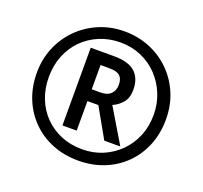

<svg xmlns="http://www.w3.org/2000/svg" viewBox="-126 -870 1084 1026"><g transform="rotate(20 416.0 -357.0)"><path d="M274 -138V-580H407Q489 -580 527 -545.5Q565 -511 565 -446Q565 -399 541 -371.5Q517 -344 487 -332L603 -138H512L417 -306H355V-138ZM405 -373Q444 -373 463.5 -393Q483 -413 483 -444Q483 -479 465.5 -495Q448 -511 404 -511H355V-373ZM416 10Q336 10 269 -17Q202 -44 152.5 -93.5Q103 -143 76 -210Q49 -277 49 -357Q49 -433 76.5 -499.5Q104 -566 154 -616.5Q204 -667 271 -695.5Q338 -724 416 -724Q492 -724 558.5 -697Q625 -670 675.5 -620.5Q726 -571 754.5 -504Q783 -437 783 -357Q783 -277 756 -210Q729 -143 679.5 -93.5Q630 -44 563 -17Q496 10 416 10ZM416 -54Q478 -54 531.5 -76.5Q585 -99 626 -139.5Q667 -180 690 -235.5Q713 -291 713 -357Q713 -420 690.5 -475Q668 -530 628 -572Q588 -614 533.5 -637.5Q479 -661 416 -661Q352 -661 297.5 -638.5Q243 -616 202.5 -575.5Q162 -535 139.5 -479Q117 -423 117 -357Q117 -291 139 -235.5Q161 -180 201 -139.5Q241 -99 295.5 -76.5Q350 -54 416 -54Z"/></g></svg>

Font: Noto Sans Hebrew
Style: Bold
Weight: 700
Designer: Monotype Design Team
Foundry: Monotype Imaging Inc.
Version: Version 2.003